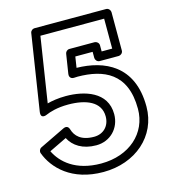

<svg xmlns="http://www.w3.org/2000/svg" viewBox="-128 -950 957 1090"><g transform="rotate(-15 351.0 -405.0)"><path d="M573.2 -624H511.2V-660C511.2 -675.1 497 -685 486.2 -685H338C325.5 -685 315.1 -675.3 313.3 -663.9L295.3 -548.9C293.8 -539.3 296.5 -520 320 -520C329.2 -520 337.1 -521 342.9 -521C492.5 -520 626 -467.9 626 -256C626 -113.9 511.3 -10 345 -10C193.8 -10 117 -82.9 83.3 -151.9L186.7 -201.8C211.9 -152.4 264.7 -117 345 -117C426.6 -117 488 -178.9 488 -262C488 -394.2 357.2 -432 249 -432C203.8 -432 165.8 -425.5 139.1 -418.3L198.4 -800H573ZM623 -825C623 -835.7 613.1 -850 598 -850H177C165.4 -850 154.2 -841.1 152.3 -828.8L83.3 -384.8C75.9 -337.3 118.1 -358.1 118.1 -358.1C140.2 -367.8 183.7 -382 249 -382C354.8 -382 438 -347.8 438 -262C438 -205.1 399.4 -167 345 -167C268.6 -167 235.9 -202.4 224 -243.1C216.5 -268.5 195.9 -261.8 189.1 -258.5L40.1 -186.5C29.3 -181.3 23 -167.6 27.5 -155.3C61.8 -62.6 158.7 40 345 40C532.7 40 676 -82.1 676 -256C676 -498.5 510.7 -568.2 349.4 -570.9L359.4 -635H461.2V-599C461.2 -588.3 471.1 -574 486.2 -574H598.2C609 -574 623.2 -583.9 623.2 -599Z"/></g></svg>

Font: Hussar Techniczny
Style: Bold 
Weight: 700
Foundry: Cannot Into Space Fonts
Version: Version 0.77